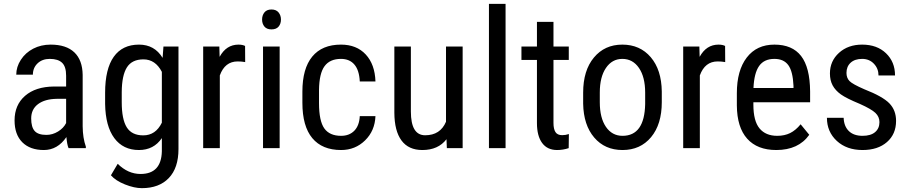

<svg xmlns="http://www.w3.org/2000/svg" viewBox="-20 -770 4726 998"><path d="M336.4 0Q328.6 -17.1 325.2 -57.6Q279.3 9.8 208 9.8Q136.2 9.8 95.9 -30.5Q55.7 -70.8 55.7 -144Q55.7 -224.6 110.4 -272Q165 -319.3 260.3 -320.3H323.7V-376.5Q323.7 -423.8 302.7 -443.8Q281.7 -463.9 238.8 -463.9Q199.7 -463.9 175.3 -440.7Q150.9 -417.5 150.9 -381.8H64.5Q64.5 -422.4 88.4 -459.2Q112.3 -496.1 152.8 -517.1Q193.4 -538.1 243.2 -538.1Q324.2 -538.1 366.5 -497.8Q408.7 -457.5 409.7 -380.4V-113.8Q410.2 -52.7 426.3 -7.8V0ZM221.2 -68.8Q252.9 -68.8 281.7 -86.4Q310.5 -104 323.7 -130.4V-256.3H274.9Q213.4 -255.4 177.7 -228.8Q142.1 -202.1 142.1 -154.3Q142.1 -109.4 160.2 -89.1Q178.2 -68.8 221.2 -68.8Z M526.4 -288.1Q526.4 -411.6 571.3 -474.9Q616.2 -538.1 702.6 -538.1Q783.2 -538.1 825.2 -469.2L829.6 -528.3H907.7V4.9Q907.7 103 857.4 155.5Q807.1 208 717.3 208Q678.2 208 629.6 188.7Q581.1 169.4 556.6 141.1L591.8 81.5Q645.5 134.3 710.4 134.3Q818.4 134.3 821.3 16.6V-52.2Q779.3 9.8 702.1 9.8Q620.1 9.8 574.2 -52Q528.3 -113.8 526.4 -229.5ZM612.8 -238.8Q612.8 -149.9 638.9 -108.2Q665 -66.4 724.6 -66.4Q789.1 -66.4 821.3 -132.3V-396.5Q787.6 -461.4 725.6 -461.4Q666 -461.4 639.6 -419.7Q613.3 -377.9 612.8 -291.5Z M1254.4 -447.3Q1236.3 -450.7 1215.3 -450.7Q1148.9 -450.7 1122.6 -377.9V0H1036.1V-528.3H1120.1L1121.6 -474.6Q1156.2 -538.1 1219.7 -538.1Q1240.2 -538.1 1253.9 -531.2Z M1433.6 0H1347.2V-528.3H1433.6ZM1440.4 -668.5Q1440.4 -646.5 1428.2 -631.8Q1416 -617.2 1391.1 -617.2Q1366.7 -617.2 1354.5 -631.8Q1342.3 -646.5 1342.3 -668.5Q1342.3 -690.4 1354.5 -705.6Q1366.7 -720.7 1391.1 -720.7Q1415.5 -720.7 1428 -705.3Q1440.4 -689.9 1440.4 -668.5Z M1752.9 -64Q1795.9 -64 1821.8 -90.6Q1847.7 -117.2 1850.1 -166.5H1931.6Q1928.7 -90.3 1877.7 -40.3Q1826.7 9.8 1752.9 9.8Q1654.8 9.8 1603.3 -52Q1551.8 -113.8 1551.8 -235.8V-293.9Q1551.8 -413.6 1603 -475.8Q1654.3 -538.1 1752.4 -538.1Q1833.5 -538.1 1881.1 -486.8Q1928.7 -435.5 1931.6 -346.7H1850.1Q1847.2 -405.3 1822 -434.6Q1796.9 -463.9 1752.4 -463.9Q1694.8 -463.9 1667 -426Q1639.2 -388.2 1638.2 -301.8V-234.4Q1638.2 -141.1 1665.8 -102.5Q1693.4 -64 1752.9 -64Z M2300.8 -46.4Q2257.8 9.8 2175.3 9.8Q2103.5 9.8 2066.9 -39.8Q2030.3 -89.4 2029.8 -184.1V-528.3H2115.7V-190.4Q2115.7 -66.9 2189.9 -66.9Q2268.6 -66.9 2298.3 -137.2V-528.3H2384.8V0H2302.7Z M2607.9 0H2521.5V-750H2607.9Z M2856.9 -656.2V-528.3H2936.5V-458.5H2856.9V-130.9Q2856.9 -99.6 2867.2 -83.5Q2877.4 -67.4 2902.3 -67.4Q2919.4 -67.4 2937 -73.2L2936 0Q2906.7 9.8 2876 9.8Q2824.7 9.8 2797.9 -26.9Q2771 -63.5 2771 -130.4V-458.5H2690.4V-528.3H2771V-656.2Z M3011.2 -288.6Q3011.2 -403.8 3067.1 -470.9Q3123 -538.1 3214.8 -538.1Q3306.6 -538.1 3362.5 -472.7Q3418.5 -407.2 3419.9 -294.4V-238.8Q3419.9 -124 3364.3 -57.1Q3308.6 9.8 3215.8 9.8Q3124 9.8 3068.6 -55.2Q3013.2 -120.1 3011.2 -231ZM3097.7 -238.8Q3097.7 -157.2 3129.6 -110.6Q3161.6 -64 3215.8 -64Q3330.1 -64 3333.5 -229V-288.6Q3333.5 -369.6 3301.3 -416.7Q3269 -463.9 3214.8 -463.9Q3161.6 -463.9 3129.6 -416.7Q3097.7 -369.6 3097.7 -289.1Z M3749.5 -447.3Q3731.4 -450.7 3710.4 -450.7Q3644 -450.7 3617.7 -377.9V0H3531.2V-528.3H3615.2L3616.7 -474.6Q3651.4 -538.1 3714.8 -538.1Q3735.4 -538.1 3749 -531.2Z M4015.1 9.8Q3916.5 9.8 3863.8 -49.1Q3811 -107.9 3810.1 -221.7V-285.6Q3810.1 -403.8 3861.6 -470.9Q3913.1 -538.1 4005.4 -538.1Q4098.1 -538.1 4144 -479Q4189.9 -419.9 4190.9 -294.9V-238.3H3896V-226.1Q3896 -141.1 3928 -102.5Q3960 -64 4020 -64Q4058.1 -64 4087.2 -78.4Q4116.2 -92.8 4141.6 -124L4186.5 -69.3Q4130.4 9.8 4015.1 9.8ZM4005.4 -463.9Q3951.7 -463.9 3925.8 -427Q3899.9 -390.1 3896.5 -312.5H4104.5V-324.2Q4101.1 -399.4 4077.4 -431.6Q4053.7 -463.9 4005.4 -463.9Z M4551.3 -135.3Q4551.3 -163.1 4530.3 -183.1Q4509.3 -203.1 4449.2 -230Q4379.4 -258.8 4350.8 -279.3Q4322.3 -299.8 4308.1 -325.9Q4293.9 -352.1 4293.9 -388.2Q4293.9 -452.6 4341.1 -495.4Q4388.2 -538.1 4461.4 -538.1Q4538.6 -538.1 4585.4 -493.2Q4632.3 -448.2 4632.3 -377.9H4546.4Q4546.4 -413.6 4522.5 -438.7Q4498.5 -463.9 4461.4 -463.9Q4423.3 -463.9 4401.6 -444.1Q4379.9 -424.3 4379.9 -391.1Q4379.9 -364.7 4395.8 -348.6Q4411.6 -332.5 4472.2 -306.2Q4568.4 -268.6 4603 -232.7Q4637.7 -196.8 4637.7 -141.6Q4637.7 -72.8 4590.3 -31.5Q4543 9.8 4463.4 9.8Q4380.9 9.8 4329.6 -37.6Q4278.3 -85 4278.3 -157.7H4365.2Q4366.7 -113.8 4392.1 -88.9Q4417.5 -64 4463.4 -64Q4506.3 -64 4528.8 -83.3Q4551.3 -102.5 4551.3 -135.3Z"/></svg>

Font: TypoPRO Roboto
Style: Regular
Weight: 400
Designer: Google
Version: Version 2.136; 2016